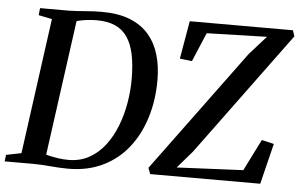

<svg xmlns="http://www.w3.org/2000/svg" viewBox="-62 -829 1430 916"><g transform="rotate(5 652.5 -371.0)"><path d="M94.5 -743H233Q272.5 -744 312.2 -747.5Q352 -751 390 -751Q469.5 -751 525.2 -728.8Q581 -706.5 615.8 -665.8Q650.5 -625 666.5 -570Q682.5 -515 682.5 -449.5Q682.5 -354 657 -270.8Q631.5 -187.5 582.2 -124.8Q533 -62 460.5 -26.8Q388 8.5 294 8.5Q271.5 8.5 250.5 7.2Q229.5 6 209 4.2Q188.5 2.5 168 1.2Q147.5 0 126 0H-10L-6 -31.5L66.5 -46L155.5 -696L91 -709ZM180.5 -19.5 161 -55Q177 -50.5 198.5 -45.5Q220 -40.5 244.2 -37Q268.5 -33.5 292.5 -33.5Q348 -33.5 391.5 -57.8Q435 -82 466.5 -123.2Q498 -164.5 518.8 -217.2Q539.5 -270 549.5 -328.2Q559.5 -386.5 559.5 -443Q559.5 -511 549 -561.2Q538.5 -611.5 516 -644.2Q493.5 -677 457.5 -693Q421.5 -709 369.5 -709Q347 -709 325.8 -706.5Q304.5 -704 287.5 -700.2Q270.5 -696.5 259.5 -693L277 -722.5ZM687 0 676 -29 1105 -611.5 1185 -701 897 -693 838.5 -554.5 780 -561 811.5 -743H1305.5L1315 -714.5L881 -124.5L810 -42.5L1128 -57.5L1203.5 -208.5L1262 -194.5L1214 0Z"/></g></svg>

Font: Merriweather 72pt Medium
Style: Italic
Weight: 500
Italic angle: -7.8°
Version: Version 2.101